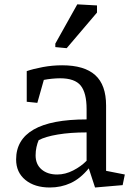

<svg xmlns="http://www.w3.org/2000/svg" viewBox="-20 -835 602 866"><path d="M458.5 -64.5 543 -47.9 533.2 0 408.7 10.7 380.4 -75.7Q342.3 -29.3 298.8 -9.3Q255.4 10.7 204.6 10.7Q136.2 10.7 94.5 -23.4Q52.7 -57.6 52.7 -115.7Q52.7 -205.1 131.8 -250.7Q210.9 -296.4 370.6 -296.4V-342.8Q370.6 -416 344 -449Q317.4 -481.9 251 -481.9Q235.4 -481.9 215.1 -480Q194.8 -478 177.7 -474.6L148.4 -371.1L100.6 -376V-514.2Q129.9 -524.4 173.1 -532.5Q216.3 -540.5 260.3 -540.5Q360.4 -540.5 409.4 -496.3Q458.5 -452.1 458.5 -358.9ZM370.6 -237.8Q297.4 -237.8 240.7 -228.3Q184.1 -218.8 154.3 -202.6Q148.4 -189 144.5 -171.4Q140.6 -153.8 140.6 -134.3Q140.6 -93.8 167.5 -70.8Q194.3 -47.9 237.8 -47.9Q274.4 -47.9 310.1 -66.2Q345.7 -84.5 370.6 -109.9ZM229.5 -638.2 328.6 -815.4 417.5 -810.5V-778.3L280.8 -617.7L229.5 -622.6Z"/></svg>

Font: Noticia Text
Style: Regular
Weight: 400
Designer: JM Sole
Foundry: JM Sole
Version: Version 1.003